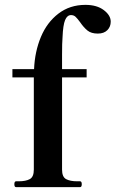

<svg xmlns="http://www.w3.org/2000/svg" viewBox="-20 -769 475 789"><path d="M435 -680Q435 -659 421 -645Q407 -631 382 -631Q355 -631 339.5 -643.5Q324 -656 309 -678Q298 -693 290.5 -700Q283 -707 272 -707Q256 -707 247.5 -686.5Q239 -666 237 -616Q235 -594 235 -543V-485H336V-451H235V-72Q235 -42 251.5 -33Q268 -24 297 -24H309Q316 -24 316 -12Q316 0 309 0H46Q39 0 39 -12Q39 -24 46 -24H57Q86 -24 102.5 -33Q119 -42 119 -72V-451H31V-485H120Q123 -557 148 -617Q173 -677 220 -713Q267 -749 331 -749Q378 -749 406.5 -727.5Q435 -706 435 -680Z"/></svg>

Font: Shippori Mincho
Style: Bold
Weight: 700
Designer: FONTDASU
Foundry: FONTDASU / Google Inc. / but / Adobe
Version: Version 3.110; ttfautohint (v1.8.3)